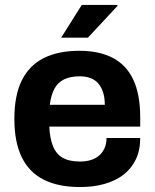

<svg xmlns="http://www.w3.org/2000/svg" viewBox="-20 -743 624 775"><path d="M303 12Q216 12 157 -17.5Q98 -47 68 -108Q38 -169 38 -263Q38 -358 68 -418.5Q98 -479 156.5 -508.5Q215 -538 300 -538Q380 -538 435 -509.5Q490 -481 518 -421.5Q546 -362 546 -268V-232H179Q181 -186 193.5 -154Q206 -122 232.5 -106.5Q259 -91 303 -91Q327 -91 346.5 -97Q366 -103 380 -115Q394 -127 402 -145Q410 -163 410 -186H546Q546 -136 528 -99Q510 -62 478 -37.5Q446 -13 401.5 -0.5Q357 12 303 12ZM181 -320H403Q403 -350 395.5 -372Q388 -394 375 -408Q362 -422 343.5 -428.5Q325 -435 302 -435Q264 -435 238.5 -422.5Q213 -410 199.5 -384.5Q186 -359 181 -320ZM227 -591 310 -723H453L455 -720L335 -591Z"/></svg>

Font: Archivo SemiBold
Style: Bold
Weight: 700
Version: Version 2.001